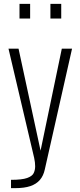

<svg xmlns="http://www.w3.org/2000/svg" viewBox="-20 -830 415 994"><path d="M37 144V101Q94 101 120.5 91.5Q147 82 154.5 66Q162 50 162 31Q162 11 157 -12Q152 -35 146 -59L24 -578H76L190 -50L300 -578H353L212 47Q205 80 186.5 101.5Q168 123 137 133.5Q106 144 59 144ZM241 -734V-810H297V-734ZM81 -734V-810H136V-734Z"/></svg>

Font: Oswald ExtraLight
Style: Regular
Weight: 250
Designer: Vernon Adams
Foundry: Vernon Adams
Version: Version 4.100; ttfautohint (v1.8.1.43-b0c9)